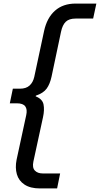

<svg xmlns="http://www.w3.org/2000/svg" viewBox="-20 -856 560 1076"><path d="M300 200H204Q150 200 117.5 178.5Q85 157 74.5 120.5Q64 84 73 39L127 -211Q134 -243 121.5 -260Q109 -277 75 -277H35L52 -359H92Q126 -359 145.5 -376.5Q165 -394 172 -425L227 -682Q243 -756 288 -796Q333 -836 404 -836H520L502 -752H404Q367 -752 348.5 -734Q330 -716 322 -678L269 -427Q260 -385 241.5 -359.5Q223 -334 181 -320L180 -316Q218 -301 224 -270.5Q230 -240 221 -199L167 50Q160 84 175.5 100Q191 116 219 116H317Z"/></svg>

Font: Be Vietnam Pro Variable Thin
Style: Italic
Weight: 100
Italic angle: -12°
Designer: Lam Bao, Tony Le, Vietanh Nguyen
Foundry: Yellow Type Foundry
Version: Version 1.002